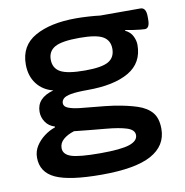

<svg xmlns="http://www.w3.org/2000/svg" viewBox="-82 -608 865 899"><g transform="rotate(-10 350.0 -159.0)"><path d="M330 212Q178 212 111.5 181.5Q45 151 45 81Q45 51 60.5 26.5Q76 2 100.5 -16.5Q125 -35 152 -44L153 -48Q124 -57 109 -79.5Q94 -102 94 -128Q94 -194 175 -216Q126 -228 97.5 -265.5Q69 -303 69 -358Q69 -447 142.5 -488.5Q216 -530 338 -530Q364 -530 396.5 -528Q429 -526 452 -523H643Q670 -523 670 -480V-465Q670 -424 647 -424Q642 -424 625.5 -425.5Q609 -427 589.5 -430Q570 -433 556 -436L554 -433Q579 -421 589.5 -399.5Q600 -378 600 -358Q600 -272 529.5 -231Q459 -190 334 -190Q281 -190 254 -185Q227 -180 217.5 -170.5Q208 -161 208 -149Q208 -133 228 -125Q248 -117 282 -113Q316 -109 358.5 -105.5Q401 -102 444 -96Q507 -86 551 -71.5Q595 -57 618.5 -29.5Q642 -2 642 49Q642 129 566.5 170.5Q491 212 330 212ZM338 -282Q418 -282 449.5 -300.5Q481 -319 481 -360Q481 -400 449.5 -418.5Q418 -437 338 -437Q254 -437 221 -418.5Q188 -400 188 -360Q188 -319 221 -300.5Q254 -282 338 -282ZM341 112Q439 112 479.5 98.5Q520 85 520 57Q520 32 484.5 20.5Q449 9 385.5 3.5Q322 -2 237 -11Q205 -1 185.5 16Q166 33 166 57Q166 87 203 99.5Q240 112 341 112Z"/></g></svg>

Font: Asap Expanded SemiBold
Style: Regular
Weight: 600
Width: 7
Designer: Pablo Cosgaya
Foundry: Omnibus-Type
Version: Version 3.001; ttfautohint (v1.8.4.7-5d5b)